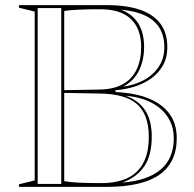

<svg xmlns="http://www.w3.org/2000/svg" viewBox="-20 -728 755 748"><path d="M396.3 -708Q473.9 -708 526.3 -689.7Q578.7 -671.3 605.2 -635.3Q631.8 -599.3 631.8 -544.4Q631.8 -502.2 613.6 -471.2Q595.4 -440.3 566 -420.3Q536.6 -400.3 500.9 -389.6Q465.2 -378.9 430.1 -376.6V-369.4Q475.5 -367.7 518.1 -357.6Q560.7 -347.5 594.7 -326.4Q628.7 -305.3 648.6 -271.7Q668.5 -238 668.5 -189.2Q668.5 -141.4 651.1 -105.5Q633.6 -69.6 599.6 -46.3Q565.7 -23.1 514.6 -11.6Q463.5 0 395.8 0H53.9V-10L115.2 -25V-683L53.9 -698V-708ZM371.1 -692Q322.5 -692 287.3 -690.4Q252 -688.9 230.2 -685.2V-22.3Q267.5 -14.6 375.3 -14.6Q432 -14.6 473.6 -32.9Q515.2 -51.3 537.4 -91.5Q559.7 -131.7 559.7 -196.1Q559.7 -280.9 514.5 -321.7Q469.3 -362.5 368.3 -363.6L223 -366.2V-376.6L368.3 -379.2Q424.2 -380.2 459.8 -400.6Q495.3 -421.1 512.6 -458Q529.9 -495 529.9 -544.4Q529.9 -615.9 489.9 -653.9Q450 -692 371.1 -692ZM126.8 -11.5H218.6V-696.5H126.8ZM456.7 -16.7Q506 -20.7 543.1 -33.2Q580.2 -45.7 605.8 -67.4Q631.5 -89.1 644.2 -119.3Q657 -149.6 657 -189.2Q657 -226.7 642.7 -256Q628.5 -285.4 602.8 -306.5Q577.1 -327.7 543.1 -339.7Q509.2 -351.7 469.3 -355.1Q521 -336.6 546.1 -297Q571.2 -257.3 571.2 -196.1Q571.2 -123.6 542.5 -80.6Q513.8 -37.7 456.7 -16.7ZM459.6 -390.5Q500.6 -395.6 537.1 -414.2Q573.6 -432.9 596.9 -465.6Q620.2 -498.3 620.2 -544.4Q620.2 -587.8 601.8 -618.5Q583.4 -649.1 545.9 -667.1Q508.4 -685.2 450.9 -690.3Q495 -673.8 518.2 -637.5Q541.4 -601.1 541.4 -544.4Q541.4 -494.3 521.5 -453.3Q501.7 -412.3 459.6 -390.5Z"/></svg>

Font: Kalnia Glaze Thin
Style: Regular
Weight: 100
Version: Version 1.110